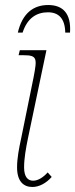

<svg xmlns="http://www.w3.org/2000/svg" viewBox="-20 -736 299 765"><path d="M51 -606H70C89 -665 127 -687 171 -687C214 -687 239 -662 240 -606H259C264 -682 231 -716 172 -716C113 -716 69 -683 51 -606ZM109 9C136 9 164 -6 186 -31L170 -49C153 -30 132 -16 112 -16C91 -16 76 -31 76 -69C76 -105 83 -144 92 -188L165 -536H59L54 -516H74C129 -516 128 -503 114 -429L65 -188C55 -142 48 -105 48 -69C48 -13 74 9 109 9Z"/></svg>

Font: Noto Serif Condensed Thin
Style: Italic
Weight: 100
Width: 3
Italic angle: -12°
Designer: Monotype Design Team
Foundry: Monotype Imaging Inc.
Version: Version 2.013